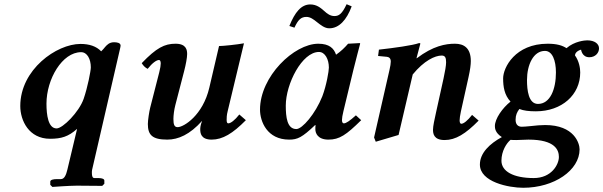

<svg xmlns="http://www.w3.org/2000/svg" viewBox="-20 -651 2856 909"><path d="M299 152C293 177 285 197 268 197H249C233 197 218 200 218 209V224L228 234C228 234 309 228 344 228C382 228 464 229 464 229L474 219V204C474 197 465 192 446 192H427C418 192 415 183 415 168C415 163 415 158 416 153L548 -419C549 -425 551 -431 551 -435C551 -449 532 -451 520 -451C498 -451 487 -439 478 -429C472 -421 466 -415 459 -408C436 -432 403 -443 361 -443C248 -443 76 -322 76 -149C76 -80 117 6 217 6C270 6 304 -4 345 -41ZM410 -332C410 -316 395 -238 376 -183C354 -120 277 -43 248 -43C208 -43 200 -107 200 -160C200 -277 275 -404 364 -404C393 -404 410 -371 410 -332Z M852 -315C859.8 -345.1 866 -378 866 -395C866 -413 863 -444 811 -444C759 -444 720.5 -424.5 651 -352C658 -340.3 666.7 -331.3 679 -325C701 -353 721 -367 733 -367C737 -367 741 -362 741 -351C741 -342 738.9 -328 734 -309L691 -141C686.6 -123.8 680 -82 680 -64C680 -12 701 10 772 10C824 10 879 -14 937 -79C928 -57 928 -43 928 -39C928 -21 931 10 982 10C1034 10 1082 -19 1144 -82L1113 -109C1092 -82 1072 -67 1061 -67C1056 -67 1053 -71 1053 -83C1053 -92 1053 -106 1058 -125L1135 -446C1103 -440 1036 -433 1017 -433L971 -236C940.5 -105.1 850 -49 821 -49C805 -49 801 -62 801 -88C801 -104 804.3 -131.2 810 -153Z M1563 -575C1544 -575 1529 -586 1515 -599C1498 -614 1479 -630 1449 -630C1406 -630 1376 -593 1350 -528L1374 -520C1391 -557 1405 -571 1431 -571C1449 -571 1465 -559 1481 -546C1499 -532 1517 -517 1539 -517C1585 -517 1621 -556 1645 -621L1621 -631C1599 -584 1584 -575 1563 -575ZM1473 -39C1473 -21 1484 10 1535 10C1587 10 1619 -12 1690 -82L1665 -105C1636.5 -79.5 1619 -67 1608 -67C1603 -67 1599 -71 1599 -83C1599 -92 1601.4 -105.9 1606 -125L1653.3 -321C1662.7 -359.9 1685 -443.8 1685 -443.8C1685 -445.8 1684.8 -447 1683 -447L1628 -444C1612.2 -425.6 1594.1 -408 1571 -392C1561 -422 1539 -444 1487 -444C1372 -444 1211 -289 1211 -132C1211 -76 1244.5 10 1349 10C1388.5 10 1410 0 1472 -59L1474 -58C1473 -52.3 1473 -43 1473 -39ZM1506 -195C1473 -112 1411 -40 1383 -40C1339 -40 1333 -97 1333 -151C1333 -254 1410 -405 1490 -405C1519 -405 1537 -370 1537 -331C1537 -315 1526 -248 1506 -195Z M1953 -375 1952 -376 1970 -444C1970 -446.6 1968 -447 1964 -447C1933 -436 1846 -424 1774 -416L1770 -386L1812 -382C1821 -380.7 1830.1 -376 1830.1 -359.5C1830.1 -350.4 1828 -337.6 1824 -320L1751 0L1759 20L1867 -12L1934 -298.5C1987.5 -364 2039.5 -388 2071 -388C2087.5 -388 2092 -378 2092 -356C2092 -341 2087 -312 2080 -280L2044 -117C2037.2 -86 2030 -54 2030 -37C2030 -19 2033 12 2085 12C2137 12 2184 -17 2246 -80L2215 -107C2194 -80 2175 -65 2164 -65C2160 -65 2156 -69 2156 -81C2156 -90 2158 -104 2162 -123L2198 -285C2206 -321 2209 -345 2209 -362C2209 -424 2176 -444 2134 -444C2090 -444 2030.5 -434 1953 -375Z M2727 -308C2727 -328 2722 -361 2702 -389C2703 -397 2708 -409 2731 -416C2731 -416 2735 -380 2770 -380C2799 -380 2816 -401 2816 -422C2816 -443 2796 -460 2760 -460C2749 -460 2700 -456 2662 -423C2642 -436 2616 -444 2573 -444C2419 -444 2362 -331 2362 -280C2362 -240 2368 -201 2397 -170C2359 -140 2323 -89 2323 -54C2323 -45 2324 -22 2356 -2C2299 29 2252 73 2252 128C2252 211 2389 238 2457 238C2604 238 2724 155 2724 56C2724 28 2699 -59 2561 -59C2543 -59 2515 -57 2492 -54C2473 -52 2458 -51 2450 -51C2433 -51 2421 -61 2421 -84C2421 -106 2428 -121 2439 -135C2459 -127 2484 -124 2517 -124C2640 -124 2727 -202 2727 -308ZM2425 12C2443 12 2463 10 2482 10C2609 10 2626 60 2626 92C2626 128 2591 192 2507 192C2410 192 2354 160 2354 110C2354 64 2378 27 2397 11C2405 12 2414 12 2425 12ZM2612 -308C2612 -229 2585 -159 2527 -159C2482 -159 2475 -224 2475 -272C2475 -344 2505 -410 2560 -410C2595 -410 2612 -365 2612 -308Z"/></svg>

Font: Linux Libertine O
Style: Bold Italic
Weight: 700
Italic angle: -11.5°
Designer: Philipp H. Poll
Foundry: Philipp H. Poll
Version: Version 4.1.0